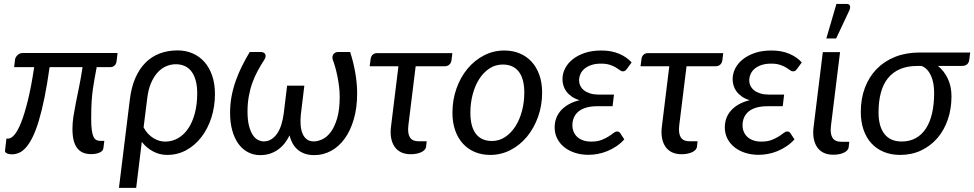

<svg xmlns="http://www.w3.org/2000/svg" viewBox="-20 -766 4861 958"><path d="M566.5 -501.5 561.5 -459.5Q560 -447.5 551.8 -439.2Q543.5 -431 529.5 -431H462.5Q457 -400.5 452.2 -375.5Q447.5 -350.5 443.5 -322.2Q439.5 -294 437.2 -259Q435 -224 435 -174Q435 -138.5 438 -116.8Q441 -95 447 -83Q453 -71 461.8 -67Q470.5 -63 482 -63H500.5L496 -27Q494.5 -12.5 477 -4.8Q459.5 3 434.5 3Q387.5 3 364.5 -27.8Q341.5 -58.5 341.5 -122.5Q341.5 -153 346.2 -184Q351 -215 358.2 -251.5Q365.5 -288 374.5 -331.8Q383.5 -375.5 392 -431H227.5Q215.5 -345 202 -279Q188.5 -213 174 -164.8Q159.5 -116.5 143.8 -84Q128 -51.5 111.2 -32Q94.5 -12.5 76.5 -4.2Q58.5 4 39.5 4Q33.5 4 27.2 3Q21 2 15.8 -0.2Q10.5 -2.5 7.5 -6Q4.5 -9.5 5 -14L12 -74.5H21.5Q35.5 -74.5 52 -93.5Q68.5 -112.5 85.5 -155Q102.5 -197.5 119.2 -265.5Q136 -333.5 150.5 -431H50.5L55 -468.5Q55.5 -474 58.8 -479.8Q62 -485.5 66.8 -490.5Q71.5 -495.5 78.2 -498.5Q85 -501.5 93.5 -501.5Z M628 -271Q635.5 -331 655.2 -376.5Q675 -422 705.5 -452.8Q736 -483.5 776.5 -499Q817 -514.5 866 -514.5Q906.5 -514.5 940.8 -499.8Q975 -485 999.8 -457.2Q1024.5 -429.5 1038.5 -389Q1052.5 -348.5 1052.5 -297.5Q1052.5 -234.5 1034.8 -179.2Q1017 -124 985.2 -82.5Q953.5 -41 909.8 -17Q866 7 814 7Q776.5 7 743.8 -10.5Q711 -28 687.5 -58L659.5 171.5H573.5ZM696.5 -130.5Q706 -112 718.8 -98.8Q731.5 -85.5 745.5 -76.8Q759.5 -68 774.5 -63.8Q789.5 -59.5 804 -59.5Q839 -59.5 868.5 -76.5Q898 -93.5 919.2 -125Q940.5 -156.5 952.2 -201Q964 -245.5 964 -301Q964 -338 956.2 -365.2Q948.5 -392.5 934.8 -410.2Q921 -428 901.2 -436.8Q881.5 -445.5 857.5 -445.5Q832 -445.5 808.5 -435.2Q785 -425 766 -404Q747 -383 733.2 -350.8Q719.5 -318.5 714.5 -274.5Z M1296 -60.5Q1316.5 -60.5 1333.2 -70.8Q1350 -81 1362.8 -99.5Q1375.5 -118 1383.8 -144.2Q1392 -170.5 1396 -202L1412.5 -338.5H1498.5L1482 -202L1481 -194.5Q1478 -164.5 1480.2 -139.8Q1482.5 -115 1490.5 -97.2Q1498.5 -79.5 1512.2 -70Q1526 -60.5 1546 -60.5Q1565.5 -60.5 1588.2 -71Q1611 -81.5 1630.2 -107Q1649.5 -132.5 1662.2 -175.5Q1675 -218.5 1675 -283.5Q1675 -308 1671.8 -334.5Q1668.5 -361 1663.5 -385.5Q1658.5 -410 1652.5 -431.2Q1646.5 -452.5 1640.5 -467.5Q1637.5 -478 1639.2 -485.5Q1641 -493 1645.2 -497.5Q1649.5 -502 1655.2 -504.2Q1661 -506.5 1666 -506.5H1727Q1734.5 -484 1741 -458.2Q1747.5 -432.5 1752.2 -405.8Q1757 -379 1759.5 -352Q1762 -325 1762 -300Q1762 -228 1745.2 -170.8Q1728.5 -113.5 1699.5 -73.8Q1670.5 -34 1631.5 -13Q1592.5 8 1548.5 8Q1521.5 8 1500.8 0.8Q1480 -6.5 1465 -19.5Q1450 -32.5 1440 -50.5Q1430 -68.5 1425 -90.5Q1414 -68.5 1399.8 -50.5Q1385.5 -32.5 1367.2 -19.5Q1349 -6.5 1327 0.8Q1305 8 1278.5 8Q1244.5 8 1216.8 -6.8Q1189 -21.5 1169.2 -49Q1149.5 -76.5 1138.8 -115.5Q1128 -154.5 1128 -202.5Q1128 -246 1135.5 -285.8Q1143 -325.5 1156.2 -362.8Q1169.5 -400 1187.2 -435.8Q1205 -471.5 1226 -506.5H1281.5Q1287.5 -506.5 1293.5 -504.2Q1299.5 -502 1302.8 -497Q1306 -492 1305.2 -484Q1304.5 -476 1297 -465Q1280.5 -439.5 1265.5 -411.8Q1250.5 -384 1239.2 -353Q1228 -322 1221.5 -286.2Q1215 -250.5 1215 -209Q1215 -166.5 1222.5 -138Q1230 -109.5 1241.5 -92.2Q1253 -75 1267.5 -67.8Q1282 -60.5 1296 -60.5Z M1829.5 -473Q1831 -484.5 1839.2 -492.8Q1847.5 -501 1862 -501H2237L2233 -466.5Q2231 -452 2222.2 -443.8Q2213.5 -435.5 2199 -435.5H2054L2017.5 -139.5Q2013 -100.5 2025.2 -80.8Q2037.5 -61 2070.5 -61H2109L2106 -34Q2105 -25 2098.2 -18Q2091.5 -11 2081 -6.2Q2070.5 -1.5 2057.2 1Q2044 3.5 2029.5 3.5Q2001 3.5 1980.8 -6.5Q1960.5 -16.5 1948.2 -34.8Q1936 -53 1931.5 -78.2Q1927 -103.5 1931 -134.5L1968 -435.5H1824.5Z M2434.5 -62.5Q2471 -62.5 2500.8 -82.5Q2530.5 -102.5 2551.8 -135.8Q2573 -169 2584.5 -212.5Q2596 -256 2596 -303.5Q2596 -373.5 2568.2 -408.8Q2540.5 -444 2488.5 -444Q2451.5 -444 2421.8 -424.2Q2392 -404.5 2371 -371.5Q2350 -338.5 2338.5 -295Q2327 -251.5 2327 -204Q2327 -134 2354.5 -98.2Q2382 -62.5 2434.5 -62.5ZM2426 7Q2384.5 7 2350 -7.2Q2315.5 -21.5 2290.5 -48.5Q2265.5 -75.5 2251.5 -114.5Q2237.5 -153.5 2237.5 -203.5Q2237.5 -267.5 2257.5 -324Q2277.5 -380.5 2312.5 -422.8Q2347.5 -465 2394.8 -489.5Q2442 -514 2496.5 -514Q2538 -514 2572.5 -499.8Q2607 -485.5 2632 -458.5Q2657 -431.5 2671 -392.5Q2685 -353.5 2685 -304Q2685 -240.5 2665 -184Q2645 -127.5 2610.2 -85Q2575.5 -42.5 2528 -17.8Q2480.5 7 2426 7Z M3108.5 -423Q3102.5 -414.5 3097.8 -412.2Q3093 -410 3086.5 -410Q3080.5 -410 3072.8 -416Q3065 -422 3053 -429.2Q3041 -436.5 3023 -442.5Q3005 -448.5 2978.5 -448.5Q2951.5 -448.5 2931.2 -441.8Q2911 -435 2897.2 -423.8Q2883.5 -412.5 2876.5 -397.2Q2869.5 -382 2869.5 -365.5Q2869.5 -350.5 2876 -337.2Q2882.5 -324 2895 -314.5Q2907.5 -305 2925.8 -299.5Q2944 -294 2967.5 -294H3043.5L3036.5 -236H2960.5Q2929 -236 2905.5 -229.2Q2882 -222.5 2866.8 -210Q2851.5 -197.5 2843.8 -180Q2836 -162.5 2836 -141Q2836 -123.5 2842.2 -108.5Q2848.5 -93.5 2860.5 -82.5Q2872.5 -71.5 2890 -65.5Q2907.5 -59.5 2930 -59.5Q2960 -59.5 2980.8 -67.5Q3001.5 -75.5 3016 -84.8Q3030.5 -94 3040.5 -102Q3050.5 -110 3059 -110Q3069.5 -110 3074.5 -102L3095 -70.5Q3077 -50.5 3055.2 -36Q3033.5 -21.5 3010.2 -12Q2987 -2.5 2963 2Q2939 6.5 2916.5 6.5Q2881 6.5 2850 -3.2Q2819 -13 2796.2 -31Q2773.5 -49 2760.5 -74.2Q2747.5 -99.5 2747.5 -130.5Q2747.5 -154.5 2755.2 -175.8Q2763 -197 2778.5 -214.5Q2794 -232 2817.2 -245.2Q2840.5 -258.5 2871.5 -266Q2847.5 -273.5 2831.2 -285.2Q2815 -297 2805 -311Q2795 -325 2790.8 -340.5Q2786.5 -356 2786.5 -371Q2786.5 -398 2799.2 -423.8Q2812 -449.5 2836.8 -469.5Q2861.5 -489.5 2897.5 -501.8Q2933.5 -514 2980 -514Q3031.5 -514 3069.8 -497.5Q3108 -481 3131.5 -454.5Z M3181 -473Q3182.5 -484.5 3190.8 -492.8Q3199 -501 3213.5 -501H3588.5L3584.5 -466.5Q3582.5 -452 3573.8 -443.8Q3565 -435.5 3550.5 -435.5H3405.5L3369 -139.5Q3364.5 -100.5 3376.8 -80.8Q3389 -61 3422 -61H3460.5L3457.5 -34Q3456.5 -25 3449.8 -18Q3443 -11 3432.5 -6.2Q3422 -1.5 3408.8 1Q3395.5 3.5 3381 3.5Q3352.5 3.5 3332.2 -6.5Q3312 -16.5 3299.8 -34.8Q3287.5 -53 3283 -78.2Q3278.5 -103.5 3282.5 -134.5L3319.5 -435.5H3176Z M3957.5 -423Q3951.5 -414.5 3946.8 -412.2Q3942 -410 3935.5 -410Q3929.5 -410 3921.8 -416Q3914 -422 3902 -429.2Q3890 -436.5 3872 -442.5Q3854 -448.5 3827.5 -448.5Q3800.5 -448.5 3780.2 -441.8Q3760 -435 3746.2 -423.8Q3732.5 -412.5 3725.5 -397.2Q3718.5 -382 3718.5 -365.5Q3718.5 -350.5 3725 -337.2Q3731.5 -324 3744 -314.5Q3756.5 -305 3774.8 -299.5Q3793 -294 3816.5 -294H3892.5L3885.5 -236H3809.5Q3778 -236 3754.5 -229.2Q3731 -222.5 3715.8 -210Q3700.5 -197.5 3692.8 -180Q3685 -162.5 3685 -141Q3685 -123.5 3691.2 -108.5Q3697.5 -93.5 3709.5 -82.5Q3721.5 -71.5 3739 -65.5Q3756.5 -59.5 3779 -59.5Q3809 -59.5 3829.8 -67.5Q3850.5 -75.5 3865 -84.8Q3879.5 -94 3889.5 -102Q3899.5 -110 3908 -110Q3918.5 -110 3923.5 -102L3944 -70.5Q3926 -50.5 3904.2 -36Q3882.5 -21.5 3859.2 -12Q3836 -2.5 3812 2Q3788 6.5 3765.5 6.5Q3730 6.5 3699 -3.2Q3668 -13 3645.2 -31Q3622.5 -49 3609.5 -74.2Q3596.5 -99.5 3596.5 -130.5Q3596.5 -154.5 3604.2 -175.8Q3612 -197 3627.5 -214.5Q3643 -232 3666.2 -245.2Q3689.5 -258.5 3720.5 -266Q3696.5 -273.5 3680.2 -285.2Q3664 -297 3654 -311Q3644 -325 3639.8 -340.5Q3635.5 -356 3635.5 -371Q3635.5 -398 3648.2 -423.8Q3661 -449.5 3685.8 -469.5Q3710.5 -489.5 3746.5 -501.8Q3782.5 -514 3829 -514Q3880.5 -514 3918.8 -497.5Q3957 -481 3980.5 -454.5Z M4035.5 0ZM4085.5 -506H4171.5L4126 -137Q4121.5 -98.5 4133.8 -78.5Q4146 -58.5 4179 -58.5H4217.5L4214.5 -31.5Q4213.5 -22.5 4206.8 -15.5Q4200 -8.5 4189.8 -3.8Q4179.5 1 4166 3.5Q4152.5 6 4138 6Q4109.5 6 4089.2 -4Q4069 -14 4056.8 -32.2Q4044.5 -50.5 4040 -76Q4035.5 -101.5 4039.5 -132.5ZM4103 -574 4153.5 -746.5H4204.5Q4217 -746.5 4220.5 -737.8Q4224 -729 4218 -714.5L4152 -574Z M4660 -437Q4691 -412 4709.2 -373.5Q4727.5 -335 4727.5 -285.5Q4727.5 -222.5 4709 -169Q4690.5 -115.5 4656.8 -76.5Q4623 -37.5 4575.8 -15.2Q4528.5 7 4471.5 7Q4426.5 7 4390 -8Q4353.5 -23 4328 -50.8Q4302.5 -78.5 4288.8 -118.2Q4275 -158 4275 -207.5Q4275 -273.5 4295.5 -328Q4316 -382.5 4354.2 -421.8Q4392.5 -461 4446.8 -482.5Q4501 -504 4568.5 -504H4821L4816 -466.5Q4814.5 -454 4805.8 -445.5Q4797 -437 4778.5 -437ZM4641 -303Q4641 -326.5 4637.2 -348.2Q4633.5 -370 4625.5 -387.8Q4617.5 -405.5 4605.8 -418.2Q4594 -431 4578 -437H4558Q4507 -437 4470.2 -421Q4433.5 -405 4409.8 -375Q4386 -345 4374.8 -302Q4363.5 -259 4363.5 -205.5Q4363.5 -135.5 4392.8 -97.8Q4422 -60 4479 -60Q4519 -60 4549.2 -76.8Q4579.5 -93.5 4600 -125Q4620.5 -156.5 4630.8 -201.5Q4641 -246.5 4641 -303Z"/></svg>

Font: Lato
Style: Italic
Weight: 400
Italic angle: -7°
Designer: Lukasz Dziedzic
Foundry: tyPoland Lukasz Dziedzic
Version: Version 2.007; 2014-02-27